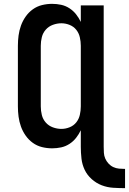

<svg xmlns="http://www.w3.org/2000/svg" viewBox="-20 -763 670 998"><path d="M630 215Q599 215 568 213Q537 211 508.5 200Q480 189 456.5 168Q433 147 420 119.5Q407 92 403.5 61.5Q400 31 400 0V-86Q390 -65 375.5 -46.5Q361 -28 341 -15Q321 -2 298 3Q275 8 251 8Q224 8 198 1.5Q172 -5 150.5 -20.5Q129 -36 113.5 -58Q98 -80 89 -105Q80 -130 76.5 -156.5Q73 -183 73 -210V-525Q73 -552 76.5 -578.5Q80 -605 89 -630Q98 -655 113.5 -677Q129 -699 150.5 -714.5Q172 -730 198 -736.5Q224 -743 251 -743Q275 -743 298 -738Q321 -733 341 -720Q361 -707 375.5 -688.5Q390 -670 400 -649V-735H519V0Q519 16 520 31.5Q521 47 527 61Q533 75 544 87Q555 99 569 105.5Q583 112 598.5 113.5Q614 115 630 115ZM299 -93Q321 -93 342 -101.5Q363 -110 376.5 -127Q390 -144 395 -166Q400 -188 400 -210V-525Q400 -547 395 -569Q390 -591 376.5 -608Q363 -625 342 -633.5Q321 -642 299 -642Q277 -642 255 -634Q233 -626 218 -609Q203 -592 197.5 -570Q192 -548 192 -525V-210Q192 -187 197.5 -165Q203 -143 218 -126Q233 -109 255 -101Q277 -93 299 -93Z"/></svg>

Font: Iosevka Custom Extended
Style: Bold
Weight: 700
Width: 7
Monospace: yes
Designer: Belleve Invis
Foundry: Belleve Invis
Version: Version 11.2.4; ttfautohint (v1.8.4)